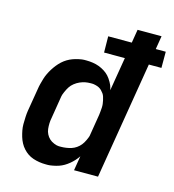

<svg xmlns="http://www.w3.org/2000/svg" viewBox="-110 -827 843 928"><g transform="rotate(15 311.5 -363.5)"><path d="M204 8Q187 8 171 5.5Q155 3 140 -2Q125 -7 112.5 -15.5Q100 -24 89.5 -35.5Q79 -47 71.5 -61Q64 -75 59.5 -90Q55 -105 52 -120.5Q49 -136 49 -152.5Q49 -169 50 -188Q51 -207 53 -219L72 -333Q74 -347 77.5 -360.5Q81 -374 85 -387.5Q89 -401 95.5 -414.5Q102 -428 109.5 -440Q117 -452 126.5 -464Q136 -476 147 -486Q158 -496 170.5 -503.5Q183 -511 196.5 -516Q210 -521 226.5 -524.5Q243 -528 252 -528H264Q280 -528 296.5 -525.5Q313 -523 327.5 -517.5Q342 -512 355.5 -503.5Q369 -495 379 -484Q389 -473 398 -457Q407 -441 409 -431L412 -419L440 -587H336L335 -668H453L464 -735H584L573 -668H623V-587H560L463 0H343L355 -73Q347 -61 337.5 -50.5Q328 -40 316.5 -30.5Q305 -21 293 -14Q281 -7 268 -2.5Q255 2 239 5Q223 8 215 8ZM242 -93H253Q265 -93 278.5 -95Q292 -97 304.5 -101Q317 -105 328.5 -113Q340 -121 348.5 -131.5Q357 -142 364 -157Q371 -172 373 -180L391 -290Q392 -299 393 -308.5Q394 -318 394.5 -327Q395 -336 394 -345Q393 -354 391 -362.5Q389 -371 386.5 -379.5Q384 -388 379 -395Q374 -402 368 -408Q362 -414 354.5 -418Q347 -422 336.5 -424.5Q326 -427 320 -427H312Q298 -427 285 -424.5Q272 -422 258.5 -416Q245 -410 233 -400.5Q221 -391 213.5 -379.5Q206 -368 199 -352Q192 -336 191 -328L173 -217Q170 -203 169.5 -188.5Q169 -174 170.5 -160.5Q172 -147 178 -135Q184 -123 193.5 -114Q203 -105 217.5 -99Q232 -93 242 -93Z"/></g></svg>

Font: Iosevka Aile Oblique
Style: Bold
Weight: 700
Italic angle: -9°
Designer: Belleve Invis
Foundry: Belleve Invis
Version: Version 31.1.0; ttfautohint (v1.8.4)